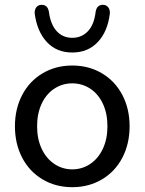

<svg xmlns="http://www.w3.org/2000/svg" viewBox="-20 -768 600 797"><path d="M42 -244Q42 -316 72 -373.5Q102 -431 156.5 -463.5Q211 -496 280 -496Q349 -496 403.5 -463.5Q458 -431 488 -373.5Q518 -316 518 -244Q518 -171 488 -113.5Q458 -56 403.5 -23.5Q349 9 280 9Q211 9 156.5 -23.5Q102 -56 72 -113.5Q42 -171 42 -244ZM426 -244Q426 -297 407 -337.5Q388 -378 354.5 -400Q321 -422 280 -422Q239 -422 205.5 -400Q172 -378 153 -337.5Q134 -297 134 -244Q134 -191 153 -150.5Q172 -110 205.5 -87.5Q239 -65 280 -65Q321 -65 354.5 -87.5Q388 -110 407 -150.5Q426 -191 426 -244ZM124 -712Q123 -728 131 -738Q139 -748 153 -748Q178 -748 183 -719Q190 -666 215.5 -638.5Q241 -611 280 -611Q319 -611 345 -638.5Q371 -666 377 -719Q382 -748 407 -748Q421 -748 429 -738Q437 -728 436 -712Q427 -637 386 -593.5Q345 -550 280 -550Q215 -550 174.5 -593.5Q134 -637 124 -712Z"/></svg>

Font: SN Pro
Style: Regular
Weight: 400
Designer: Tobias Whetton
Foundry: Supernotes
Version: Version 1.003